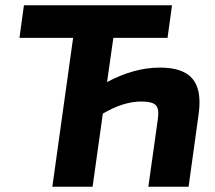

<svg xmlns="http://www.w3.org/2000/svg" viewBox="-20 -710 817 730"><path d="M411 -566 387 -398Q490 -453 588 -453Q676 -453 711.5 -411Q747 -369 736 -282L697 0H544L580 -256Q586 -296 572.5 -310Q559 -324 517 -324Q449 -324 371 -278L332 0H179L258 -566H54L71 -690H634L617 -566Z"/></svg>

Font: Exo 2.0
Style: Bold Italic
Weight: 700
Italic angle: -8°
Designer: Natanael Gama
Version: Version 1.001;PS 001.001;hotconv 1.0.70;makeotf.lib2.5.58329